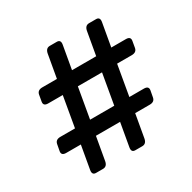

<svg xmlns="http://www.w3.org/2000/svg" viewBox="-155 -848 1000 1001"><g transform="rotate(-30 345.5 -347.0)"><path d="M63 -168Q33.7 -168 37.6 -192.4L44.9 -231.4Q49.3 -255.9 78.1 -255.9H166.5L198.2 -438.5H110.4Q81.5 -438.5 85.4 -462.9L92.3 -502Q96.7 -526.4 126 -526.4H213.9L238.3 -665Q243.7 -694.3 268.1 -694.3H310.1Q334.5 -694.3 329.1 -665L304.7 -526.4H450.2L474.6 -665Q480 -694.3 504.4 -694.3H546.4Q570.8 -694.3 565.4 -665L541 -526.4H628.9Q657.7 -526.4 653.8 -502L647 -462.9Q642.6 -438.5 613.3 -438.5H525.4L493.7 -255.9H581.1Q610.4 -255.9 606.4 -231.4L599.1 -192.4Q594.7 -168 565.9 -168H478L453.6 -29.3Q448.2 0 423.8 0H381.8Q357.4 0 362.8 -29.3L387.2 -168H241.7L217.3 -29.3Q211.9 0 187.5 0H145.5Q121.1 0 126.5 -29.3L150.9 -168ZM257.3 -255.9H402.8L434.6 -438.5H289.1Z"/></g></svg>

Font: Istok
Style: Bold
Weight: 700
Designer: Andrey V. Panov
Foundry: Andrey V. Panov
Version: Version 1.0.1